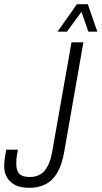

<svg xmlns="http://www.w3.org/2000/svg" viewBox="-43 -889 487 921"><path d="M98 12Q38 12 7.5 -17Q-23 -46 -23 -93Q-23 -103 -21.5 -118.5Q-20 -134 -13 -171H43Q37 -140 36 -126.5Q35 -113 35 -104Q35 -72 49 -56Q63 -40 100 -40Q146 -40 172 -71.5Q198 -103 208 -165L300 -686H357L265 -161Q254 -97 231 -59Q208 -21 174 -4.5Q140 12 98 12ZM233 -737 326 -869H378L424 -737H381L339 -857H366L278 -737Z"/></svg>

Font: Archivo ExtraCondensed ExtraLight
Style: Italic
Weight: 250
Width: 2
Italic angle: -10°
Designer: Hector Gatti
Foundry: Omnibus-Type
Version: Version 2.001